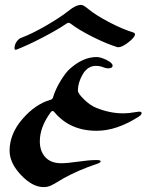

<svg xmlns="http://www.w3.org/2000/svg" viewBox="-20 -758 596 781"><path d="M49 -557Q38 -552 39 -564Q40 -584 57 -599Q62 -603 66 -604Q111 -621 168 -654Q225 -687 259 -714Q288 -738 310 -738Q314 -738 320 -735Q326 -732 332.5 -726.5Q339 -721 341 -720Q370 -696 424.5 -667.5Q479 -639 522 -626Q541 -620 510 -592Q477 -564 458 -566Q415 -579 358 -607.5Q301 -636 267 -662Q260 -668 252 -663Q214 -637 153.5 -605.5Q93 -574 49 -557ZM157 3Q112 3 65.5 -46Q19 -95 19 -145Q19 -213 71 -273.5Q123 -334 185 -352Q194 -354 196 -363Q206 -396 227 -430Q248 -464 263 -477Q317 -526 373 -526Q389 -526 413.5 -514Q438 -502 438 -491Q438 -480 419 -480Q411 -480 401 -484Q388 -490 370 -490Q337 -490 317 -456.5Q297 -423 297 -389Q297 -378 321.5 -354Q346 -330 370 -320Q426 -297 480 -297Q505 -297 539 -303Q556 -306 556 -298Q556 -291 545 -284Q455 -226 373 -226Q265 -226 202 -301Q194 -312 186 -301Q142 -241 142 -183Q142 -143 164.5 -118.5Q187 -94 229 -94Q253 -94 298 -100.5Q343 -107 373 -107Q390 -107 389.5 -101.5Q389 -96 373 -91Q299 -66 239 -33Q232 -29 220.5 -22Q209 -15 203 -11.5Q197 -8 188.5 -4Q180 0 172.5 1.5Q165 3 157 3Z"/></svg>

Font: Joscelyn
Style: Regular
Weight: 400
Designer: Peter S. Baker
Version: Version 1.012